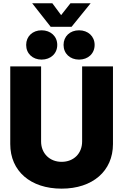

<svg xmlns="http://www.w3.org/2000/svg" viewBox="-20 -1129 745 1161"><path d="M352.5 11.7C540.5 11.7 663.1 -95.2 663.1 -257.8V-727.5H476.6V-273.4C476.6 -201.7 426.3 -150.4 352.5 -150.4C279.8 -150.4 228.5 -202.1 228.5 -273.4V-727.5H42V-257.8C42 -94.7 164.1 11.7 352.5 11.7ZM458 -768.6C512.7 -768.6 552.2 -805.2 552.2 -857.4C552.2 -909.2 512.7 -945.8 458 -945.8C403.3 -945.8 364.3 -909.2 364.3 -857.4C364.3 -805.2 403.3 -768.6 458 -768.6ZM231.4 -768.6C286.6 -768.6 326.2 -805.2 326.2 -857.4C326.2 -909.2 286.6 -945.8 231.4 -945.8C177.2 -945.8 138.2 -909.2 138.2 -857.4C138.2 -805.2 177.2 -768.6 231.4 -768.6ZM296.4 -1109.4H174.8V-1108.9L286.6 -966.8H412.6L527.8 -1108.9V-1109.4H406.2L349.6 -1037.6Z"/></svg>

Font: Raveo Display Display ExtraBold
Style: Regular
Weight: 800
Designer: Jakub Foglar, Rasmus Andersson (Inter)
Foundry: Jakubfoglar.com
Version: Version 1.100;Glyphs 3.2.3 (3260)